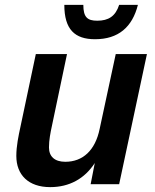

<svg xmlns="http://www.w3.org/2000/svg" viewBox="-20 -756 637 788"><path d="M370 -595C466 -595 523 -645 546 -736H469C454 -689 425 -671 379 -671C339 -671 322 -685 322 -736H244C244 -635 287 -595 370 -595ZM186 12C264 12 327 -22 369 -87L352 0H469L583 -534H455L389 -227C371 -139 320 -92 248 -92C204 -92 181 -114 181 -151C181 -181 187 -211 193 -239L255 -534H127L64 -236C56 -199 47 -157 47 -116C47 -38 97 12 186 12Z"/></svg>

Font: Geist SemiBold
Style: Italic
Weight: 600
Italic angle: -12°
Designer: Basement.studio, Andrés Briganti, Mateo Zaragoza
Foundry: Basement.studio, Vercel, Andrés Briganti, Guido Ferreyra, Mateo Zaragoza
Version: Version 1.500